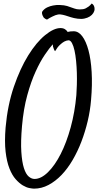

<svg xmlns="http://www.w3.org/2000/svg" viewBox="-20 -911 607 1121"><path d="M511.7 -328.1Q506.8 -266.6 492.2 -204.6Q477.5 -142.6 455.6 -85Q433.6 -27.3 404.3 22.9Q375 73.2 339.4 110.4Q303.7 147.5 263.2 168.9Q222.7 190.4 178.7 190.4Q169.9 190.4 151.9 187Q133.8 183.6 113.3 171.4Q92.8 159.2 71.8 135.7Q50.8 112.3 35.2 72.8Q19.5 33.2 12.7 -25.4Q5.9 -84 12.7 -167Q24.4 -297.9 61 -404.8Q97.7 -511.7 145 -587.9Q192.4 -664.1 243.2 -705.6Q293.9 -747.1 333 -747.1Q348.6 -747.1 358.9 -740.7Q369.1 -734.4 375 -724.6Q381.8 -726.6 390.6 -727.5Q399.4 -728.5 410.2 -728.5Q438.5 -728.5 460.4 -699.2Q482.4 -669.9 496.6 -617.2Q510.7 -564.5 515.1 -490.7Q519.5 -417 511.7 -328.1ZM181.6 133.8Q219.7 133.8 259.8 94.7Q299.8 55.7 334 -11.2Q368.2 -78.1 392.6 -167Q417 -255.9 425.8 -355.5Q427.7 -381.8 428.7 -416Q429.7 -450.2 428.7 -485.4Q427.7 -520.5 424.3 -555.2Q420.9 -589.8 415 -616.2Q409.2 -642.6 400.4 -659.2Q391.6 -675.8 379.9 -675.8Q367.2 -674.8 354.5 -668Q343.8 -662.1 329.6 -648.9Q315.4 -635.7 301.8 -612.3Q298.8 -614.3 297.4 -618.2Q295.9 -622.1 293.9 -626Q292 -629.9 291 -634.8Q289.1 -637.7 289.1 -642.1Q289.1 -646.5 288.1 -652.3Q268.6 -630.9 241.7 -591.3Q214.8 -551.8 188 -493.2Q161.1 -434.6 139.2 -355Q117.2 -275.4 108.4 -173.8Q100.6 -84 104.5 -24.4Q108.4 35.2 119.6 70.3Q130.9 105.5 147.5 119.6Q164.1 133.8 181.6 133.8ZM515.6 -890.6Q532.2 -880.9 532.2 -858.4Q532.2 -846.7 524.9 -835Q517.6 -823.2 504.4 -814.9Q491.2 -806.6 473.1 -802.7Q455.1 -798.8 433.6 -801.8Q411.1 -804.7 393.6 -810.5Q376 -816.4 361.3 -820.8Q346.7 -825.2 333 -826.7Q319.3 -828.1 303.7 -822.3Q294.9 -818.4 286.1 -814.5Q278.3 -810.5 270 -806.2Q261.7 -801.8 254.9 -796.9Q249 -797.9 245.1 -800.8Q241.2 -803.7 238.3 -805.7Q234.4 -808.6 233.4 -811.5Q229.5 -817.4 227.5 -823.2Q225.6 -828.1 225.1 -834Q224.6 -839.8 227.5 -844.7Q239.3 -860.4 256.3 -868.2Q273.4 -876 290 -878.9Q308.6 -882.8 329.1 -881.8Q355.5 -880.9 371.6 -876Q387.7 -871.1 401.4 -865.7Q415 -860.4 428.7 -857.4Q442.4 -854.5 464.8 -857.4Q471.7 -858.4 480.5 -862.3Q488.3 -866.2 497.1 -872.6Q505.9 -878.9 515.6 -890.6Z"/></svg>

Font: Satisfy
Style: Regular
Weight: 400
Designer: Font Diner, Inc
Foundry: Font Diner, Inc
Version: Version 1.000